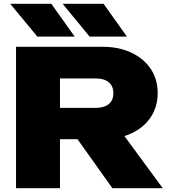

<svg xmlns="http://www.w3.org/2000/svg" viewBox="-20 -998 903 1018"><path d="M226 -426H488Q532 -426 556.5 -446Q581 -466 581 -504Q581 -542 556.5 -562Q532 -582 488 -582H193L298 -690V0H65V-750H523Q610 -750 676 -719Q742 -688 779 -633Q816 -578 816 -504Q816 -432 779 -376.5Q742 -321 676 -290.5Q610 -260 523 -260H226ZM326 -351H585L843 0H576ZM529 -978 653 -804H455L312 -978ZM252 -978 376 -804H178L34 -978Z"/></svg>

Font: Unbounded ExtraBold
Style: Regular
Weight: 800
Designer: Luke Prowse, Jean-Baptiste Morizot, Fátima Lázaro, Florian Runge
Foundry: NaN
Version: Version 1.701;gftools[0.9.28.dev5+ged2979d]